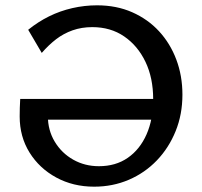

<svg xmlns="http://www.w3.org/2000/svg" viewBox="-20 -690 759 722"><path d="M334 12Q255 12 191.5 -22.5Q128 -57 91 -116.5Q54 -176 54 -252Q54 -269 54.5 -285Q55 -301 56 -318L163 -294Q161 -287 160.5 -275Q160 -263 160 -254Q160 -200 186 -157Q212 -114 255.5 -89.5Q299 -65 352 -65Q415 -65 460.5 -96.5Q506 -128 531 -184.5Q556 -241 556 -317Q556 -397 527 -457.5Q498 -518 447 -553Q396 -588 327 -588Q287 -588 253 -576Q219 -564 191 -542.5Q163 -521 137 -491L86 -578Q123 -608 164.5 -628.5Q206 -649 252 -659.5Q298 -670 345 -670Q418 -670 477 -644Q536 -618 578 -572.5Q620 -527 643 -466Q666 -405 666 -334Q666 -260 640.5 -197Q615 -134 570 -87Q525 -40 464.5 -14Q404 12 334 12ZM112 -240 56 -318H594V-240Z"/></svg>

Font: Ysabeau Office SemiBold
Style: Regular
Weight: 600
Designer: Christian Thalmann (Catharsis Fonts)
Version: Version 2.001;gftools[0.9.30]; featfreeze: tnum,lnum,ss02